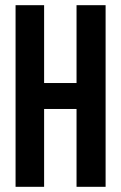

<svg xmlns="http://www.w3.org/2000/svg" viewBox="-20 -720 467 740"><path d="M150 -300H275V0H387V-700H275V-400H150V-700H40V0H150Z"/></svg>

Font: Bebas Neue
Style: Bold
Weight: 700
Designer: Ryoichi Tsunekawa
Foundry: Ryoichi Tsunekawa
Version: Version 1.300